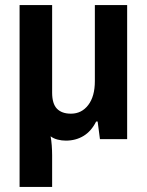

<svg xmlns="http://www.w3.org/2000/svg" viewBox="-20 -547 578 755"><path d="M57 188V-527H185V-183Q185 -139 204 -119.5Q223 -100 259 -100Q301 -100 327 -134Q353 -168 353 -228V-527H480V0H373L364 -69H358Q339 -31 308.5 -12.5Q278 6 239 6Q223 6 207 2Q191 -2 179 -11Q182 5 183.5 25Q185 45 185 63V188Z"/></svg>

Font: Archivo SemiCondensed
Style: Bold
Weight: 680
Width: 4
Designer: Hector Gatti
Foundry: Omnibus-Type
Version: Version 2.001; ttfautohint (v1.8.3)